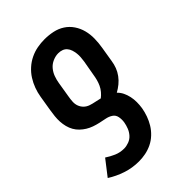

<svg xmlns="http://www.w3.org/2000/svg" viewBox="-221 -623 941 941"><g transform="rotate(-45 250.0 -152.5)"><path d="M172 223Q126 223 84 209Q42 195 6 172L68 92Q89 106 113 116.5Q137 127 165 127Q181 127 198.5 120.5Q216 114 228 100.5Q240 87 246.5 70.5Q253 54 256 37Q259 18 255.5 0Q252 -18 237.5 -27.5Q223 -37 205 -40.5Q187 -44 169 -48Q151 -52 134 -58Q117 -64 102.5 -73Q88 -82 75.5 -94Q63 -106 54.5 -121Q46 -136 41.5 -153.5Q37 -171 36 -189Q35 -207 37 -226Q39 -245 42 -263L55 -342Q59 -367 68 -391.5Q77 -416 91 -438Q105 -460 125 -478Q145 -496 169 -507.5Q193 -519 218 -523.5Q243 -528 267 -528Q297 -528 325 -522Q353 -516 376 -501Q399 -486 414.5 -463Q430 -440 437 -413Q444 -386 443.5 -356.5Q443 -327 438 -298L425 -219Q422 -199 415 -180.5Q408 -162 395.5 -145Q383 -128 367 -115Q351 -102 333 -92Q346 -80 354 -63.5Q362 -47 366 -28.5Q370 -10 370 9.5Q370 29 367 49Q363 72 355 94.5Q347 117 334.5 137.5Q322 158 303.5 175.5Q285 193 263 203.5Q241 214 218 218.5Q195 223 172 223ZM258 -128Q270 -137 280.5 -149.5Q291 -162 297.5 -176Q304 -190 308 -205Q312 -220 314 -234L328 -313Q330 -327 331 -340Q332 -353 330.5 -366Q329 -379 325 -391.5Q321 -404 313 -413.5Q305 -423 293 -427.5Q281 -432 267 -432Q248 -432 228.5 -423.5Q209 -415 196 -399.5Q183 -384 176 -365Q169 -346 166 -327L153 -248Q150 -231 149 -214.5Q148 -198 153.5 -183.5Q159 -169 170 -158.5Q181 -148 196 -143Q211 -138 227 -135Q243 -132 258 -128Z"/></g></svg>

Font: Iosevka Curly Slab
Style: Bold Italic
Weight: 700
Italic angle: -9°
Monospace: yes
Designer: Belleve Invis
Foundry: Belleve Invis
Version: Version 22.1.2; ttfautohint (v1.8.4)